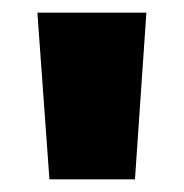

<svg xmlns="http://www.w3.org/2000/svg" viewBox="-20 -752 290 303"><path d="M58 -469 39 -732H211L193 -469Z"/></svg>

Font: Special Gothic Extended Bold
Style: Regular
Weight: 700
Width: 7
Designer: Alistair McCready
Foundry: Monolith
Version: Version 1.000; ttfautohint (v1.8.4.7-5d5b)